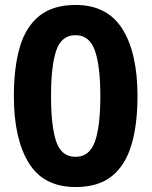

<svg xmlns="http://www.w3.org/2000/svg" viewBox="-20 -745 612 775"><path d="M535 -357Q535 -242 510.5 -160Q486 -78 431.5 -34Q377 10 285 10Q156 10 96 -87.5Q36 -185 36 -357Q36 -473 60 -555Q84 -637 139 -681Q194 -725 285 -725Q413 -725 474 -628Q535 -531 535 -357ZM186 -357Q186 -235 207 -173.5Q228 -112 285 -112Q341 -112 363 -173Q385 -234 385 -357Q385 -479 363 -541Q341 -603 285 -603Q228 -603 207 -541Q186 -479 186 -357Z"/></svg>

Font: Noto Sans Hanifi Rohingya
Style: Bold
Weight: 700
Designer: Monotype Design Team and DaltonMaag
Foundry: Google LLC
Version: Version 2.102; ttfautohint (v1.8.4.7-5d5b)